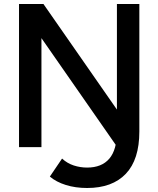

<svg xmlns="http://www.w3.org/2000/svg" viewBox="-20 -735 791 959"><path d="M229 147 290 57Q316 81 348.5 91.5Q381 102 415 102Q488 102 526 57.5Q564 13 564 -78V-715H676V-78Q676 62 608.5 133Q541 204 415 204Q357 204 309 189Q261 174 229 147ZM187 0H75V-715H197L616 -113L566 0L147 -602H187Z"/></svg>

Font: Wix Madefor Display SemiBold
Style: Regular
Weight: 600
Designer: Dalton Maag Ltd
Foundry: Dalton Maag Ltd
Version: Version 3.100